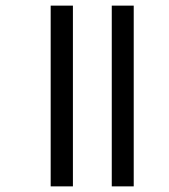

<svg xmlns="http://www.w3.org/2000/svg" viewBox="-20 -662 600 682"><path d="M160 0V-642H239V0ZM377 0V-642H455V0Z"/></svg>

Font: Hind
Style: Regular
Weight: 400
Designer: Manushi Parikh, Satya Rajpurohit
Foundry: Indian Type Foundry
Version: Version 2.000;PS 1.0;hotconv 1.0.79;makeotf.lib2.5.61930